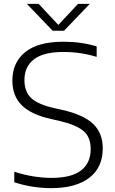

<svg xmlns="http://www.w3.org/2000/svg" viewBox="-20 -965 596 994"><path d="M244.5 9Q198.5 9 149.2 1.5Q100 -6 54 -21.5V-76Q104.5 -59.5 153.8 -51.8Q203 -44 246 -44Q349 -44 399.2 -82.2Q449.5 -120.5 449.5 -194Q449.5 -256 410.8 -288Q372 -320 282 -340.5L243.5 -349Q141 -372 92.5 -420.2Q44 -468.5 44 -548Q44 -641 110.2 -695Q176.5 -749 308.5 -749Q402.5 -749 480.5 -724.5V-670.5Q398 -696 308 -696Q205.5 -696 156 -658Q106.5 -620 106.5 -551Q106.5 -490.5 141.2 -457.5Q176 -424.5 262 -405L300.5 -396.5Q412 -371.5 462 -323.8Q512 -276 512 -197Q512 -98 442.2 -44.5Q372.5 9 244.5 9ZM252.5 -806 119 -945H180L282 -836L384 -945H445L311.5 -806Z"/></svg>

Font: Encode Sans SmExp Lt
Style: Regular
Weight: 300
Width: 6
Designer: Multiple Designers
Foundry: Impallari Type
Version: Version 3.002; ttfautohint (v1.8.3) -l 8 -r 50 -G 200 -x 14 